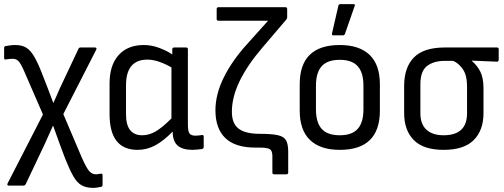

<svg xmlns="http://www.w3.org/2000/svg" viewBox="-20 -718 2453 934"><path d="M433 196Q399 196 376.5 183Q354 170 336.5 139Q319 108 298 56L271 -16Q263 -38 255 -60.5Q247 -83 239 -105H237Q227 -83 217.5 -61.5Q208 -40 198 -18L105 178Q101 185 94 185H24Q12 185 17 174L189 -161L96 -375Q81 -409 70 -420.5Q59 -432 42 -432Q27 -432 9 -429Q0 -426 0 -437V-484Q0 -493 8 -494Q19 -496 30.5 -497.5Q42 -499 54 -499Q86 -499 107 -486.5Q128 -474 146 -443.5Q164 -413 185 -359L213 -287Q220 -270 226 -252.5Q232 -235 239 -218H240Q248 -235 255.5 -252.5Q263 -270 270 -286L362 -481Q364 -487 373 -487H441Q453 -487 448 -476L288 -163L379 51Q401 100 414.5 115Q428 130 447 130Q452 130 457.5 129Q463 128 470 127Q479 125 479 135V181Q479 190 471 191Q461 193 452 194.5Q443 196 433 196Z M649 11Q513 11 513 -163V-312Q513 -401 557 -450Q601 -499 680 -499Q718 -499 756 -484.5Q794 -470 818 -453V-478Q818 -487 828 -487H885Q894 -487 894 -478V-112Q894 -79 902 -68.5Q910 -58 931 -58Q938 -58 946.5 -59Q955 -60 962 -61Q971 -63 971 -53V-3Q971 4 963 7Q953 8 940 9.5Q927 11 917 11Q868 11 844 -10Q820 -31 820 -78Q776 -33 735.5 -11Q695 11 649 11ZM593 -162Q593 -60 672 -60Q705 -60 737 -78.5Q769 -97 814 -142V-390Q785 -407 754.5 -417.5Q724 -428 697 -428Q593 -428 593 -303Z M1314 130Q1305 130 1305 121V41Q1305 16 1293 8Q1281 0 1244 0H1223Q1124 0 1076 -46.5Q1028 -93 1028 -181Q1028 -259 1068 -340Q1108 -421 1178 -499L1284 -617H1043Q1034 -617 1034 -626V-674Q1034 -683 1043 -683H1368Q1377 -683 1377 -674V-633Q1377 -629 1372 -622L1257 -487Q1184 -402 1146 -324Q1108 -246 1108 -174Q1108 -117 1141 -92Q1174 -67 1244 -67Q1301 -67 1331 -60.5Q1361 -54 1371.5 -35.5Q1382 -17 1382 20V121Q1382 130 1373 130Z M1633 11Q1538 11 1488 -37Q1438 -85 1438 -180V-308Q1438 -499 1633 -499Q1728 -499 1778 -451Q1828 -403 1828 -308V-180Q1828 11 1633 11ZM1633 -60Q1692 -60 1720 -91Q1748 -122 1748 -186V-301Q1748 -365 1720 -396Q1692 -427 1633 -427Q1573 -427 1545 -396Q1517 -365 1517 -301V-186Q1517 -122 1545 -91Q1573 -60 1633 -60ZM1602 -546Q1593 -546 1595 -555L1626 -690Q1627 -698 1637 -698H1699Q1710 -698 1705 -688L1658 -553Q1655 -546 1648 -546Z M2138 11Q2040 11 1993 -36.5Q1946 -84 1946 -168V-300Q1946 -390 1993.5 -438.5Q2041 -487 2144 -487H2397Q2406 -487 2406 -478V-428Q2406 -418 2397 -418L2275 -423V-422Q2300 -401 2316 -370.5Q2332 -340 2332 -289V-168Q2332 -84 2284.5 -36.5Q2237 11 2138 11ZM2138 -60Q2252 -60 2252 -167V-296Q2252 -352 2231.5 -381.5Q2211 -411 2184 -422H2144Q2090 -422 2057.5 -397Q2025 -372 2025 -309V-167Q2025 -114 2054.5 -87Q2084 -60 2138 -60Z"/></svg>

Font: Sofia Sans Semi Condensed
Style: Regular
Weight: 400
Designer: Botio Nikoltchev, Ani Petrova
Foundry: lettersoup
Version: Version 4.100; ttfautohint (v1.8.4.7-5d5b)